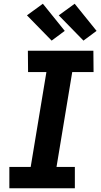

<svg xmlns="http://www.w3.org/2000/svg" viewBox="-20 -1006 540 1026"><path d="M30 0V-114H144L228 -621H130L129 -735H479L480 -621H366L282 -114H380V0ZM426 -789 294 -924 379 -986 496 -841ZM256 -789 124 -924 209 -986 326 -841Z"/></svg>

Font: Iosevka Term Curly Heavy
Style: Italic
Weight: 900
Italic angle: -9°
Designer: Belleve Invis
Foundry: Belleve Invis
Version: Version 32.3.0